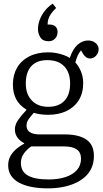

<svg xmlns="http://www.w3.org/2000/svg" viewBox="-20 -807 569 1057"><path d="M244 230Q196 230 156 222.5Q116 215 86.5 199.5Q57 184 41 160Q25 136 25 103Q25 78 35 57Q45 36 65 17.5Q85 -1 113 -16V-19Q89 -31 75.5 -50.5Q62 -70 62 -94Q62 -120 78 -144Q94 -168 125 -201V-204Q87 -227 69 -261Q51 -295 51 -342Q51 -395 74.5 -435Q98 -475 142 -497Q186 -519 246 -519Q268 -519 289.5 -515Q311 -511 330.5 -504Q350 -497 364 -488Q381 -538 407.5 -561Q434 -584 464 -584Q483 -584 496 -577Q509 -570 516 -559.5Q523 -549 523 -536Q523 -516 509 -500.5Q495 -485 476 -485Q465 -485 455.5 -491Q446 -497 437 -511L426 -530Q415 -517 407.5 -500.5Q400 -484 395 -463Q415 -441 426.5 -411.5Q438 -382 438 -350Q438 -295 414 -256Q390 -217 346.5 -196Q303 -175 245 -175Q221 -175 201.5 -178Q182 -181 166 -186Q151 -169 138.5 -152Q126 -135 126 -116Q126 -101 133.5 -90Q141 -79 157.5 -73Q174 -67 199 -67H337Q414 -67 455.5 -38.5Q497 -10 497 51Q497 89 483.5 118.5Q470 148 445.5 169Q421 190 389 203.5Q357 217 320 223.5Q283 230 244 230ZM248 181Q300 181 340 168Q380 155 403 129.5Q426 104 426 67Q426 32 402.5 15.5Q379 -1 331 -1H152Q128 15 111.5 38Q95 61 95 90Q95 137 133 159Q171 181 248 181ZM245 -219Q303 -219 334.5 -252Q366 -285 366 -347Q366 -408 333.5 -442Q301 -476 240 -476Q183 -476 152.5 -443Q122 -410 122 -347Q122 -288 155.5 -253.5Q189 -219 245 -219ZM247 -580Q216 -580 202.5 -601Q189 -622 189 -647Q189 -672 198.5 -697.5Q208 -723 226 -746.5Q244 -770 270 -787L289 -763Q271 -746 260.5 -730.5Q250 -715 246 -701Q242 -687 242 -672H251Q274 -672 285.5 -661Q297 -650 297 -631Q297 -617 291 -605.5Q285 -594 274 -587Q263 -580 247 -580Z"/></svg>

Font: Literata 18pt Light
Style: Regular
Weight: 300
Designer: Latin by Veronika Burian and Jose Scaglione. Greek by Irene Vlachou. Cyrillic by Vera Evstafieva.
Foundry: TypeTogether
Version: Version 3.103;gftools[0.9.29]